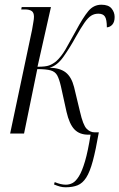

<svg xmlns="http://www.w3.org/2000/svg" viewBox="-20 -566 506 814"><path d="M258 228Q246 228 234.5 225Q223 222 209 216L212 206Q238 217 259 217Q274 217 287.5 210Q301 203 314.5 181.5Q328 160 340.5 117.5Q353 75 364 5H354Q317 5 295.5 -17.5Q274 -40 262 -92L238 -201Q231 -231 222.5 -246.5Q214 -262 195 -267.5Q176 -273 138 -273L82 0H23L116 -440Q119 -459 121.5 -472.5Q124 -486 124 -495Q124 -513 114 -519.5Q104 -526 85 -526H70L72 -536H196L139 -283Q173 -283 188 -288.5Q203 -294 218 -306Q240 -326 258 -357Q276 -388 301 -434Q332 -492 354.5 -519Q377 -546 410 -546Q440 -546 453 -530Q466 -514 466 -494Q466 -473 456.5 -462Q447 -451 433 -450Q433 -483 425 -495.5Q417 -508 397 -508Q380 -508 366.5 -499.5Q353 -491 338 -469.5Q323 -448 301 -409Q277 -365 249.5 -326Q222 -287 190 -279Q234 -278 258.5 -259Q283 -240 294 -197L319 -93Q332 -36 347 -20.5Q362 -5 381 -5H399Q386 70 373.5 116.5Q361 163 345.5 187Q330 211 309 219.5Q288 228 258 228Z"/></svg>

Font: Noto Serif Display ExtraCondensed Light
Style: Italic
Weight: 300
Width: 2
Italic angle: -12°
Designer: Monotype Design Team
Foundry: Monotype Imaging Inc.
Version: Version 2.009